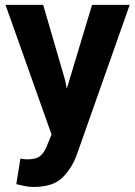

<svg xmlns="http://www.w3.org/2000/svg" viewBox="-20 -548 551 782"><path d="M245.1 -221.7 251.5 -189.5H252.9L355 -528.3H508.3L293.9 79.1Q273.9 135.7 235.1 174.6Q196.3 213.4 117.2 213.4Q99.1 213.4 84 210.4Q68.8 207.5 46.4 202.1L63 98.1Q69.3 99.1 76.7 100.1Q84 101.1 89.8 101.1Q127 101.1 144 87.2Q161.1 73.2 173.3 40.5L189.9 -0.5L2.4 -528.3H155.8Z"/></svg>

Font: Roboto Web
Style: Bold
Weight: 700
Designer: Google
Version: Version 1.200310; 2013